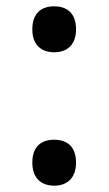

<svg xmlns="http://www.w3.org/2000/svg" viewBox="-20 -572 343 606"><path d="M151 -407C189 -407 220 -428 220 -479C220 -533 189 -552 151 -552C113 -552 82 -533 82 -479C82 -428 113 -407 151 -407ZM151 14C189 14 220 -7 220 -59C220 -112 189 -131 151 -131C113 -131 82 -112 82 -59C82 -7 113 14 151 14Z"/></svg>

Font: Noto Sans Devanagari UI Medium
Style: Regular
Weight: 500
Designer: Jelle Bosma - Monotype Design Team
Foundry: Monotype Imaging Inc.
Version: Version 2.004